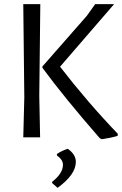

<svg xmlns="http://www.w3.org/2000/svg" viewBox="-20 -661 587 924"><path d="M173 0 169 -200 174 -641H92L97 -193L92 0ZM547 -17C450.3 -117.7 357.7 -225.3 269 -340L529 -641H438L398 -585L184 -341V-335C254 -239.7 346 -126.7 460 4L470 9C498 5 523.3 -0.3 546 -7ZM345 118C345 94 332 73 306 55C287.3 61 270 69.3 254 80V87C273.3 101 283 116 283 132C283 159.3 265.7 186.7 231 214V220L257 243C315.7 200.3 345 158.7 345 118Z"/></svg>

Font: Alegreya Sans SC
Style: Regular
Weight: 400
Designer: Juan Pablo del Peral
Foundry: Huerta Tipografica
Version: Version 1.000;PS 001.000;hotconv 1.0.70;makeotf.lib2.5.58329